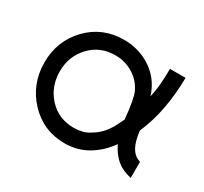

<svg xmlns="http://www.w3.org/2000/svg" viewBox="-114 -669 894 842"><g transform="rotate(30 333.5 -248.0)"><path d="M295 -510Q187 -510 114 -435Q41 -359 41 -250Q41 -195 59.5 -148Q78 -101 114 -63Q187 14 295 14Q357 14 409 -16Q436 -32 458 -52.5Q480 -73 499 -100Q505 -87 512.5 -75Q520 -63 529 -53Q546 -32 569.5 -19Q593 -6 622 0V-81Q609 -85 599 -92Q589 -99 581 -110Q573 -121 567 -136.5Q561 -152 557 -173Q556 -177 555 -184Q554 -191 553 -200Q582 -267 596 -342Q610 -417 611 -500H532Q532 -460 529 -423Q526 -386 518 -353Q516 -361 513 -368Q510 -375 507 -382Q480 -441 422 -476Q365 -510 295 -510ZM295 -432Q346 -432 386 -407Q427 -383 448 -337Q454 -324 460 -292Q466 -260 471 -208Q461 -187 453 -171.5Q445 -156 439 -148Q414 -109 375 -87Q358 -75 337.5 -70Q317 -65 295 -65Q219 -65 169 -118Q119 -172 119 -250Q119 -326 169 -379Q219 -432 295 -432Z"/></g></svg>

Font: Unageo
Style: Regular
Weight: 400
Designer: Richard Sepsi
Foundry: Richard Sepsi
Version: Version 2.000